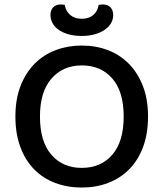

<svg xmlns="http://www.w3.org/2000/svg" viewBox="-20 -826 733 860"><path d="M643 -304Q643 -226 620.5 -166.5Q598 -107 558 -67Q518 -27 464 -6.5Q410 14 346 14Q282 14 227.5 -6.5Q173 -27 133.5 -67Q94 -107 71.5 -166.5Q49 -226 49 -304Q49 -382 72 -441Q95 -500 135 -540.5Q175 -581 229.5 -601.5Q284 -622 346 -622Q409 -622 463 -601.5Q517 -581 557 -540.5Q597 -500 620 -441Q643 -382 643 -304ZM534 -304Q534 -416 483 -474.5Q432 -533 346 -533Q262 -533 210.5 -474Q159 -415 159 -304Q159 -192 210 -133Q261 -74 346 -74Q432 -74 483 -133Q534 -192 534 -304ZM346 -742Q378 -742 397.5 -758.5Q417 -775 422 -804Q427 -805 431 -805.5Q435 -806 440 -806Q463 -806 475 -793Q487 -780 487 -758Q487 -740 478 -723.5Q469 -707 451 -694Q433 -681 406.5 -673Q380 -665 346 -665Q311 -665 284.5 -673Q258 -681 240.5 -694Q223 -707 214.5 -724Q206 -741 206 -758Q206 -780 218 -793Q230 -806 253 -806Q258 -806 262 -805.5Q266 -805 270 -804Q275 -775 295 -758.5Q315 -742 346 -742Z"/></svg>

Font: Baloo Da 2 Medium
Style: Regular
Weight: 500
Designer: Noopur Datye, Sulekha Rajkumar and Ek Type
Foundry: Ek Type
Version: Version 1.640;hotconv 1.0.111;makeotfexe 2.5.65597; ttfautoh